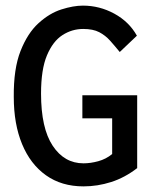

<svg xmlns="http://www.w3.org/2000/svg" viewBox="-20 -652 540 683"><path d="M277 11Q199 11 143.5 -28.5Q88 -68 58.5 -139.5Q29 -211 29 -307Q28 -407 53 -470.5Q78 -534 117 -569.5Q156 -605 198.5 -618.5Q241 -632 275 -632Q334 -632 386.5 -603.5Q439 -575 467 -525L406 -467Q388 -489 371.5 -507.5Q355 -526 333 -537.5Q311 -549 276 -549Q236 -549 202 -527Q168 -505 147 -455Q126 -405 126 -319Q126 -196 167.5 -133.5Q209 -71 277 -71Q302 -71 329.5 -78.5Q357 -86 379 -104V-231H273V-313H468V-54Q424 -20 375.5 -4.5Q327 11 277 11Z"/></svg>

Font: Inconsolata SemiBold
Style: Regular
Weight: 600
Monospace: yes
Designer: Raph Levien, Cyreal, Brenton Simpson
Foundry: Raph Levien, Cyreal, Google
Version: Version 3.100; ttfautohint (v1.8.4.7-5d5b)